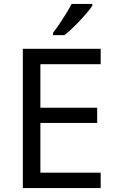

<svg xmlns="http://www.w3.org/2000/svg" viewBox="-20 -1057 596 984"><path d="M496 -93H97V-807H496V-728H187V-505H478V-427H187V-172H496ZM453 -1027Q441 -1009 416 -980.5Q391 -952 362.5 -923.5Q334 -895 310 -877H252V-889Q267 -908 284.5 -934Q302 -960 319 -987.5Q336 -1015 347 -1037H453Z"/></svg>

Font: Noto Sans Kannada UI
Style: Regular
Weight: 400
Designer: Jelle Bosma - Monotype Design Team
Foundry: Monotype Imaging Inc.
Version: Version 2.005; ttfautohint (v1.8.4.7-5d5b)